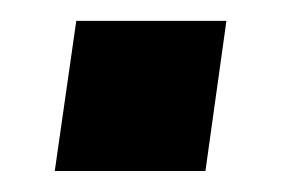

<svg xmlns="http://www.w3.org/2000/svg" viewBox="-20 -163 284 183"><path d="M175.8 0 195.8 -143.1H52.7L32.2 0Z"/></svg>

Font: Winston SemiBold
Style: Italic
Weight: 600
Italic angle: -8.13011°
Designer: Vernon Adams, Kim Jin-seong, David Berlow, Cristiano Sobral
Foundry: The Winston Project Authors
Version: Version 3.004